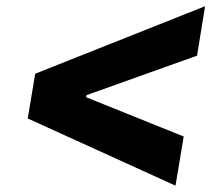

<svg xmlns="http://www.w3.org/2000/svg" viewBox="-20 -602 719 618"><path d="M69.3 -220.7 93.3 -364.7 640.1 -582 614.3 -422.9 253.4 -293.9 259.3 -302.2 256.3 -283.2 252.4 -291 571.3 -162.6 544.9 -4.4Z"/></svg>

Font: Inter 20pt ExtraBold
Style: Italic
Weight: 800
Italic angle: -9.3988°
Version: Version 4.001;git-66647c0bb